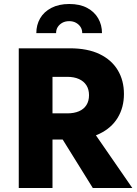

<svg xmlns="http://www.w3.org/2000/svg" viewBox="-20 -942 687 962"><path d="M248 -317 445 0H643L424 -317ZM74 -700V0H243V-700ZM180 -557H317Q351 -557 375.5 -546Q400 -535 413 -514.5Q426 -494 426 -465Q426 -436 413 -415.5Q400 -395 375.5 -384.5Q351 -374 317 -374H180V-243H329Q419 -243 479 -272Q539 -301 570 -352.5Q601 -404 601 -471Q601 -539 570 -590.5Q539 -642 479 -671Q419 -700 329 -700H180ZM162 -776Q162 -817 181 -850Q200 -883 237.5 -902.5Q275 -922 327 -922Q380 -922 416.5 -902.5Q453 -883 472 -850Q491 -817 491 -776H392Q392 -794 383.5 -807Q375 -820 360.5 -828Q346 -836 327 -836Q307 -836 292.5 -828Q278 -820 269.5 -807Q261 -794 261 -776Z"/></svg>

Font: Glinicke Jost Bold
Style: Bold
Weight: 700
Version: Version 3.710